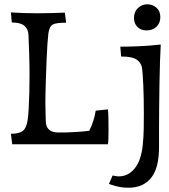

<svg xmlns="http://www.w3.org/2000/svg" viewBox="-20 -674 790 897"><path d="M37 0 31 -49Q69 -49 86.5 -62.5Q104 -76 109 -113Q112 -131 114 -165.5Q116 -200 117 -242.5Q118 -285 118 -325Q118 -369 116.5 -418.5Q115 -468 113 -511Q112 -538 94 -553.5Q76 -569 35 -569L31 -616Q60 -614 90.5 -613Q121 -612 155 -612Q189 -612 222.5 -613Q256 -614 283 -615L289 -568Q244 -568 227.5 -560Q211 -552 206 -518Q204 -501 201.5 -466.5Q199 -432 197.5 -390.5Q196 -349 194.5 -308.5Q193 -268 192.5 -237.5Q192 -207 192 -197Q192 -182 192.5 -164Q193 -146 194 -105Q195 -83 207 -70.5Q219 -58 238 -56Q246 -55 250.5 -55Q255 -55 265 -55Q299 -55 337 -57.5Q375 -60 397 -63Q408 -85 416 -110Q424 -135 427 -157L484 -163Q486 -150 486.5 -124Q487 -98 487 -72Q487 -47 486.5 -27.5Q486 -8 484 0ZM581 203Q550 203 523.5 196Q497 189 489 185L506 146Q514 147 521 148.5Q528 150 535 150Q579 150 609.5 112.5Q640 75 647 2Q651 -36 651.5 -74Q652 -112 652 -147Q652 -218 649.5 -274Q647 -330 644 -353Q641 -379 620 -394.5Q599 -410 546 -410L542 -456Q579 -456 616.5 -457.5Q654 -459 684.5 -461.5Q715 -464 731 -466Q729 -436 727.5 -387Q726 -338 725 -280.5Q724 -223 723.5 -166.5Q723 -110 723 -65V13Q723 111 686 157Q649 203 581 203ZM665 -532Q638 -532 622 -548Q606 -564 606 -590Q606 -619 624.5 -636.5Q643 -654 668 -654Q693 -654 711 -638Q729 -622 729 -594Q729 -566 711 -549Q693 -532 665 -532Z"/></svg>

Font: Maname
Style: Regular
Weight: 400
Designer: Pathum Egodawatta
Foundry: mooniak
Version: Version 1.000; ttfautohint (v1.8.4.7-5d5b)